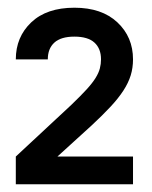

<svg xmlns="http://www.w3.org/2000/svg" viewBox="-20 -858 395 498"><path d="M21 -452 165 -586Q190 -610 205 -626.5Q220 -643 228 -656Q236 -669 239 -680.5Q242 -692 242 -704Q242 -732 225 -747.5Q208 -763 173 -763Q138 -763 121 -747.5Q104 -732 104 -704H21Q21 -762 61 -800Q101 -838 173 -838Q244 -838 284.5 -800Q325 -762 325 -704Q325 -682 319 -662.5Q313 -643 300 -623Q287 -603 266.5 -581Q246 -559 218 -533L129 -452H325V-380H21Z"/></svg>

Font: PT Root UI Web Medium
Style: Regular
Weight: 500
Designer: Vitaly Kuzmin
Foundry: ParaType Ltd.
Version: Version 1.001W